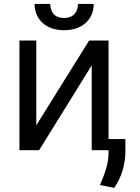

<svg xmlns="http://www.w3.org/2000/svg" viewBox="-20 -747 696 955"><path d="M423.3 -545.5H519.9V-55.4H603.7V11.4Q602.6 58.6 589.3 102.1Q576 145.6 548.3 187.5L477.3 173.3Q486.5 152 494.1 131.9Q501.8 111.9 507.6 92.2Q513.5 72.4 516.7 52.7Q519.9 33 519.9 12.8V0H436.1V-421.9L174.7 0H76.7V-545.5H160.5V-123.6ZM446 -727.3Q446 -698.5 435.7 -674.5Q425.4 -650.6 406.2 -633.2Q387.1 -615.8 359.7 -606.2Q332.4 -596.6 298.3 -596.6Q264.9 -596.6 237.7 -606.2Q210.6 -615.8 191.6 -633.2Q172.6 -650.6 162.3 -674.5Q152 -698.5 152 -727.3H230.1Q230.1 -713.4 233.8 -700.8Q237.6 -688.2 245.6 -678.6Q253.6 -669 266.7 -663.4Q279.8 -657.7 298.3 -657.7Q317.1 -657.7 330.3 -663.4Q343.4 -669 351.7 -678.6Q360.1 -688.2 364 -700.8Q367.9 -713.4 367.9 -727.3Z"/></svg>

Font: Fast_Sans-Dotted
Style: Regular
Weight: 400
Version: Version 3.018